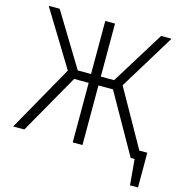

<svg xmlns="http://www.w3.org/2000/svg" viewBox="-119 -793 991 1046"><g transform="rotate(15 376.5 -270.0)"><path d="M401 -685V-386H476L661 -685H720L528 -371L708 -51H753V145H708L695 0H673L483 -336H401V0H346V-336H264L73 0H10L219 -371L27 -685H89L271 -386H346V-685Z"/></g></svg>

Font: Jldddboxgfspflltxgxzjzlszac
Style: Regular
Weight: 300
Designer: Carrois Corporate & Edenspiekermann
Foundry: Carrois Corporate GbR & Edenspiekermann AG
Version: Version 2.001